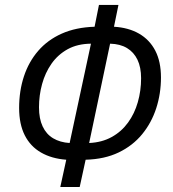

<svg xmlns="http://www.w3.org/2000/svg" viewBox="-20 -744 696 774"><path d="M223.1 9.8 247.1 -100.1Q188 -104.5 145.3 -129.2Q102.5 -153.8 79.8 -198.7Q57.1 -243.7 57.1 -308.6Q57.1 -377.4 76.4 -436Q95.7 -494.6 133.8 -538.8Q171.9 -583 228.8 -608.4Q285.6 -633.8 361.3 -636.2L378.9 -724.1H457.5L439.5 -636.2Q498 -632.8 540.5 -608.4Q583 -584 606 -539.8Q628.9 -495.6 628.9 -431.6Q628.9 -366.7 609.9 -307.9Q590.8 -249 553 -202.9Q515.1 -156.7 458.3 -129.4Q401.4 -102.1 325.2 -100.1L301.3 9.8ZM260.7 -167.5 346.7 -567.9Q292.5 -567.4 252.9 -545.7Q213.4 -523.9 187.7 -487.3Q162.1 -450.7 149.7 -405.3Q137.2 -359.9 137.2 -311.5Q137.2 -265.6 151.9 -234.4Q166.5 -203.1 194.3 -186.5Q222.2 -169.9 260.7 -167.5ZM339.4 -167.5Q391.1 -169.9 430.4 -191.7Q469.7 -213.4 496.1 -249.8Q522.5 -286.1 535.6 -332.3Q548.8 -378.4 548.8 -428.7Q548.8 -472.7 534.2 -503.2Q519.5 -533.7 491.9 -550.3Q464.4 -566.9 423.8 -567.9Z"/></svg>

Font: Open Sans SemiCondensed
Style: Italic
Weight: 400
Width: 4
Italic angle: -12°
Designer: Monotype Design Team
Foundry: Monotype Imaging Inc.
Version: Version 3.000